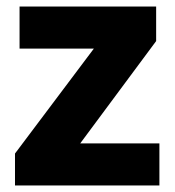

<svg xmlns="http://www.w3.org/2000/svg" viewBox="-20 -569 537 589"><path d="M469 0H26V-98L268 -420H40V-549H459V-443L226 -129H469Z"/></svg>

Font: Noto Sans Hebrew ExtraBold
Style: Regular
Weight: 800
Designer: Monotype Design Team
Foundry: Monotype Imaging Inc.
Version: Version 2.003